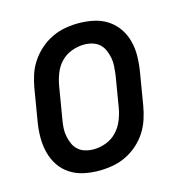

<svg xmlns="http://www.w3.org/2000/svg" viewBox="-85 -608 671 696"><g transform="rotate(-15 250.0 -260.0)"><path d="M204 8Q175 8 147 2Q119 -4 96 -19Q73 -34 58 -56.5Q43 -79 36 -106Q29 -133 29 -162Q29 -191 34 -221L54 -341Q58 -365 66 -390Q74 -415 89 -437.5Q104 -460 124.5 -478Q145 -496 169 -507.5Q193 -519 218.5 -523.5Q244 -528 269 -528Q298 -528 326 -522Q354 -516 377 -501Q400 -486 415.5 -463.5Q431 -441 438 -414Q445 -387 444.5 -358Q444 -329 439 -299L419 -179Q415 -155 407 -130Q399 -105 384.5 -82.5Q370 -60 349.5 -42Q329 -24 305 -12.5Q281 -1 255 3.5Q229 8 204 8ZM205 -72Q228 -72 251 -80.5Q274 -89 291 -106.5Q308 -124 317.5 -147Q327 -170 331 -193L351 -313Q353 -329 354 -345Q355 -361 352 -376Q349 -391 343 -405Q337 -419 326 -429Q315 -439 300 -443.5Q285 -448 269 -448Q246 -448 222.5 -439.5Q199 -431 182 -413.5Q165 -396 156 -373Q147 -350 143 -327L123 -207Q120 -191 119 -175Q118 -159 121 -144Q124 -129 130 -115Q136 -101 147 -91Q158 -81 173.5 -76.5Q189 -72 205 -72Z"/></g></svg>

Font: Iosevka Term Curly Md Obl
Style: Regular
Weight: 500
Italic angle: -9°
Designer: Belleve Invis
Foundry: Belleve Invis
Version: Version 32.3.0